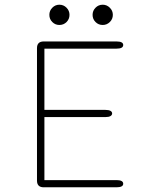

<svg xmlns="http://www.w3.org/2000/svg" viewBox="-20 -795 659 815"><path d="M503 -604Q503 -588.5 474.5 -588.5H168.5V-328.5H427.5Q441.5 -328.5 448.8 -324.5Q456 -320.5 456 -313.5Q456 -306.5 448.8 -302.2Q441.5 -298 427.5 -298H168.5V-30.5H474.5Q503 -30.5 503 -15Q503 0 474.5 0H165.5Q137 0 137 -28.5V-590.5Q137 -619 165.5 -619H474.5Q503 -619 503 -604ZM232 -689Q214.5 -689 202 -701.5Q189.5 -714 189.5 -732Q189.5 -749.5 202 -762.2Q214.5 -775 232 -775Q250 -775 262.5 -762.2Q275 -749.5 275 -732Q275 -714 262.5 -701.5Q250 -689 232 -689ZM416 -689Q398 -689 385.5 -701.5Q373 -714 373 -732Q373 -749.5 385.5 -762.2Q398 -775 416 -775Q433.5 -775 446.2 -762.2Q459 -749.5 459 -732Q459 -714 446.2 -701.5Q433.5 -689 416 -689Z"/></svg>

Font: Sono Monospace ExtraLight
Style: Regular
Weight: 250
Version: Version 2.112